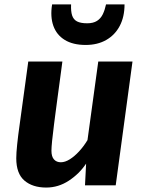

<svg xmlns="http://www.w3.org/2000/svg" viewBox="-20 -834 653 864"><path d="M188 10Q126.5 10 89.8 -21.5Q53.2 -53 53.2 -121.8Q53.2 -145.3 57.3 -184.7Q61.3 -224 69.1 -278.2Q75.1 -322.4 81.6 -369.5Q88 -416.7 94.6 -464.2Q101.1 -511.7 107.2 -557H260.7Q257.8 -535.3 254.2 -508Q250.5 -480.7 246.5 -450.6Q242.4 -420.5 238.3 -389.8Q234.2 -359.2 230.4 -330.1Q226.6 -301.1 223.4 -276.5Q217.5 -230.6 214.5 -200.5Q211.5 -170.3 211.5 -155.9Q211.5 -129.5 222.8 -116.7Q234.2 -103.8 253.7 -103.8Q272.7 -103.8 294 -117.1Q315.3 -130.4 336 -152.9Q356.8 -175.5 373.7 -203.5L422.2 -557H576.2L500.7 0H362.5L367.5 -97.7Q336.8 -51.8 289.7 -20.9Q242.6 10 188 10ZM365.7 -631.7Q308.1 -631.7 271.3 -654.4Q234.5 -677 220 -718Q205.5 -759 214.5 -814.1H299.9Q298.5 -783.3 304.5 -764.7Q310.6 -746 326.7 -737.6Q342.9 -729.2 372.5 -729.2Q399.7 -729.2 416.5 -740Q433.3 -750.7 442.6 -769.9Q451.8 -789 457.1 -814.1H540.4Q540.4 -758.2 518.8 -717.3Q497.2 -676.4 457.9 -654Q418.6 -631.7 365.7 -631.7Z"/></svg>

Font: Merriweather Sans Variable Regular
Style: Italic
Weight: 300
Italic angle: -8°
Designer: Eben Sorkin
Foundry: Eben Sorkin
Version: Version 2.001